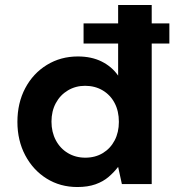

<svg xmlns="http://www.w3.org/2000/svg" viewBox="-20 -740 725 772"><path d="M316 -565V-646H661V-565ZM291 12Q222 12 167.5 -22Q113 -56 81.5 -115.5Q50 -175 50 -250Q50 -326 81.5 -385.5Q113 -445 168.5 -479Q224 -513 293 -513Q348 -513 389 -492.5Q430 -472 455 -436V-720H590V0H470L455 -69Q439 -48 417 -29Q395 -10 364 1Q333 12 291 12ZM323 -106Q363 -106 393.5 -124.5Q424 -143 441 -175.5Q458 -208 458 -250Q458 -293 441 -325.5Q424 -358 393 -376.5Q362 -395 322 -395Q284 -395 253 -376.5Q222 -358 204.5 -325.5Q187 -293 187 -251Q187 -209 204.5 -176Q222 -143 253 -124.5Q284 -106 323 -106Z"/></svg>

Font: DM Sans 18pt
Style: Bold
Weight: 700
Designer: Colophon Foundry, Jonny Pinhorn
Foundry: Colophon Foundry
Version: Version 4.004;gftools[0.9.30]